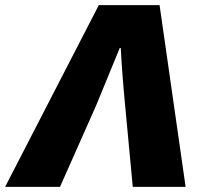

<svg xmlns="http://www.w3.org/2000/svg" viewBox="-100 -732 788 752"><path d="M287 -712H525L627 0H420L390 -320Q378 -445 373 -544H369L277 -320L135 0H-80Z"/></svg>

Font: Nebula Sans Black
Style: Regular
Weight: 900
Italic angle: -9°
Designer: Paul D. Hunt for Adobe (as Source Sans)
Foundry: Nebula Entertainment & Broadcasting LLC
Version: Version 1.010